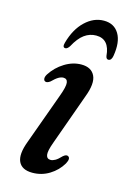

<svg xmlns="http://www.w3.org/2000/svg" viewBox="-104 -700 512 763"><g transform="rotate(15 151.5 -319.0)"><path d="M164.5 -59Q173 -59 183.2 -64.8Q193.5 -70.5 208 -86Q220 -96 227.5 -92Q240.5 -85.5 227.5 -61.5Q209 -30 177.2 -10.5Q145.5 9 107.5 9Q64 9 50.5 -20Q37 -49 58 -104.5L134.5 -315.5Q149.5 -356 147.5 -372Q145.5 -388 129.5 -388Q120.5 -388 109.8 -381.8Q99 -375.5 83.5 -360Q71 -351 63.5 -354.5Q57.5 -357 57 -365Q56.5 -373 63 -383.5Q84 -416 117.2 -436.5Q150.5 -457 185.5 -457Q226.5 -457 241 -427.2Q255.5 -397.5 233 -338.5L157.5 -128Q143.5 -90 146.2 -74.5Q149 -59 164.5 -59ZM212.5 -583.5Q186 -583.5 164 -567.5Q141.9 -551.5 122.7 -515.5Q114.2 -503 106.5 -503Q93.2 -503 99.2 -524Q115.4 -582.5 150.3 -615.5Q185.1 -648.5 227 -648.5Q269.3 -648.5 289.2 -615.2Q309.1 -582 299.3 -523.5Q295.9 -503 283 -503Q274.5 -503 272.3 -515.5Q266.8 -583.5 212.5 -583.5Z"/></g></svg>

Font: Fraunces 72pt Soft
Style: Italic
Weight: 400
Italic angle: -16°
Version: Version 1.000;[b76b70a41]